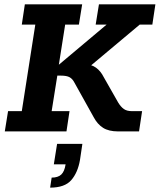

<svg xmlns="http://www.w3.org/2000/svg" viewBox="-20 -603 733 881"><path d="M2 0 17 -93H80L142 -490H80L94 -583H357L342 -490H279L250 -306L469 -490H419L434 -583H693L679 -490H621L355 -267L332 -308H369Q399 -308 420.5 -292.5Q442 -277 456 -249L522 -133Q534 -113 548 -103Q562 -93 585 -93H632L618 0H522Q479 0 453 -16.5Q427 -33 410 -65L322 -223Q313 -241 299.5 -248.5Q286 -256 260 -256H243L217 -93H299L285 0ZM210 258 217 212Q246 212 261 198Q276 184 281 151H227L242 57H358L347 131Q337 189 307 223.5Q277 258 210 258Z"/></svg>

Font: Rokkitt SemiBold
Style: Bold Italic
Weight: 700
Italic angle: -9°
Version: Version 3.103